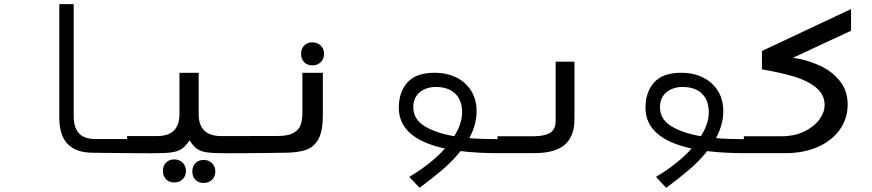

<svg xmlns="http://www.w3.org/2000/svg" viewBox="-20 -745 4240 934"><path d="M268.5 -172V-725H338.5V-180Q338.5 -126.5 363 -97.5Q387.5 -68.5 448 -68.5H601.5V0L430.5 -2Q348.5 -2.5 308.5 -45Q268.5 -87.5 268.5 -172Z M772.5 86.5Q772.5 61.5 787.8 46Q803 30.5 827.5 30.5Q852.5 30.5 868.5 46.2Q884.5 62 884.5 86.5Q884.5 111 868.5 126.8Q852.5 142.5 827.5 142.5Q803 142.5 787.8 127Q772.5 111.5 772.5 86.5ZM915.5 89Q915.5 64 930.8 48.5Q946 33 970.5 33Q995.5 33 1011.5 48.8Q1027.5 64.5 1027.5 89Q1027.5 113.5 1011.5 129.2Q995.5 145 970.5 145Q946 145 930.8 129.5Q915.5 114 915.5 89ZM853 -188V-391H946.5V-188Q946.5 -137.5 973.5 -110.2Q1000.5 -83 1057.5 -83H1201.5V0L1083 0.5Q1020 0.5 989.2 -3.5Q958.5 -7.5 939.2 -20.5Q920 -33.5 902 -62.5Q883 -33.5 863.5 -20.5Q844 -7.5 812.8 -3.5Q781.5 0.5 718 0.5L598.5 0V-83H742.5Q799.5 -83 826.2 -110.2Q853 -137.5 853 -188Z M1201.5 -83.5H1331.5Q1380 -83.5 1406.2 -97.5Q1432.5 -111.5 1441.8 -135.5Q1451 -159.5 1451 -196V-391H1550.5V-183.5Q1550.5 -108.5 1529.5 -69.2Q1508.5 -30 1468.5 -16Q1428.5 -2 1362.5 -2L1293.5 -1L1201.5 0ZM1444.5 -483Q1444.5 -508 1459.8 -523.5Q1475 -539 1499.5 -539Q1524.5 -539 1540.5 -523.2Q1556.5 -507.5 1556.5 -483Q1556.5 -458.5 1540.5 -442.8Q1524.5 -427 1499.5 -427Q1475 -427 1459.8 -442.5Q1444.5 -458 1444.5 -483Z M2144.5 -22.5Q1920 -71 1920 -221Q1920 -297 1962 -344Q2004 -391 2093.5 -391Q2154 -391 2200.5 -367.8Q2247 -344.5 2272.8 -302.2Q2298.5 -260 2298.5 -204.5Q2298.5 -139 2263 -73Q2322 -68 2401.5 -68V0Q2302 0 2220.5 -10Q2182.5 37.5 2133 80Q2083.5 122.5 2021 168.5L1971 115.5Q2077 52.5 2144.5 -22.5ZM2189.5 -82.5Q2228 -143.5 2228 -198Q2228 -257.5 2194.2 -289.8Q2160.5 -322 2100 -322Q2071 -322 2046 -311.2Q2021 -300.5 2005.8 -278.5Q1990.5 -256.5 1990.5 -224Q1990.5 -165 2045.5 -131.2Q2100.5 -97.5 2189.5 -82.5Z M2400 -82H2564Q2608 -82 2633.8 -89.2Q2659.5 -96.5 2671.2 -112.8Q2683 -129 2683 -157.5V-445H2774.5V-164.5Q2774.5 -82.5 2727.8 -41.2Q2681 0 2575.5 0H2400Z M3344.5 -22.5Q3120 -71 3120 -221Q3120 -297 3162 -344Q3204 -391 3293.5 -391Q3354 -391 3400.5 -367.8Q3447 -344.5 3472.8 -302.2Q3498.5 -260 3498.5 -204.5Q3498.5 -139 3463 -73Q3522 -68 3601.5 -68V0Q3502 0 3420.5 -10Q3382.5 37.5 3333 80Q3283.5 122.5 3221 168.5L3171 115.5Q3277 52.5 3344.5 -22.5ZM3389.5 -82.5Q3428 -143.5 3428 -198Q3428 -257.5 3394.2 -289.8Q3360.5 -322 3300 -322Q3271 -322 3246 -311.2Q3221 -300.5 3205.8 -278.5Q3190.5 -256.5 3190.5 -224Q3190.5 -165 3245.5 -131.2Q3300.5 -97.5 3389.5 -82.5Z M3598.5 -82H3779Q3844.5 -82 3892.8 -105.5Q3941 -129 3966.2 -164.2Q3991.5 -199.5 3991.5 -234Q3991.5 -285 3949.8 -319Q3908 -353 3843 -372.5Q3778 -392 3686.5 -407.5V-497L4120 -701V-595.5L3837.5 -464Q3904 -454.5 3964.5 -427.5Q4025 -400.5 4064.2 -352.5Q4103.5 -304.5 4103.5 -236.5Q4103.5 -169.5 4066.2 -115.8Q4029 -62 3960 -31Q3891 0 3800 0H3598.5Z"/></svg>

Font: JuliaMono Medium
Style: Regular
Weight: 500
Monospace: yes
Designer: cormullion
Foundry: corm
Version: Version 0.054; ttfautohint (v1.8.4)